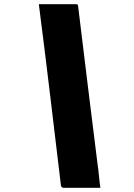

<svg xmlns="http://www.w3.org/2000/svg" viewBox="-20 -770 640 920"><path d="M166 -750H344Q353 -750 354 -743Q377 -553 400.5 -361.5Q424 -170 448 21Q452 48 454.5 75.5Q457 103 461 130H285Q275 130 272 119Q246 -98 220 -315.5Q194 -533 166 -750Z"/></svg>

Font: Recursive Mn Lnr St Blk
Style: Italic
Weight: 900
Italic angle: -15°
Monospace: yes
Version: Version 1.079;hotconv 1.0.112;makeotfexe 2.5.65598; ttfautoh